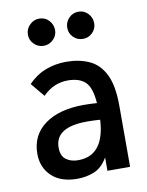

<svg xmlns="http://www.w3.org/2000/svg" viewBox="-79 -725 607 793"><g transform="rotate(-10 225.0 -328.5)"><path d="M182 11Q112 11 74 -25.5Q36 -62 36 -119Q36 -197 96 -241Q156 -285 260 -285Q271 -285 285.5 -284.5Q300 -284 315 -283Q310 -350 284.5 -373Q259 -396 213 -396Q184 -396 158 -385.5Q132 -375 107 -350L59 -408Q92 -442 132.5 -457.5Q173 -473 219 -473Q273 -473 315 -454Q357 -435 380.5 -388Q404 -341 404 -256V0H309V-56Q286 -16 252.5 -2.5Q219 11 182 11ZM127 -129Q127 -94 147.5 -79Q168 -64 198 -64Q308 -64 316 -213Q302 -214 287.5 -214.5Q273 -215 261 -215Q127 -215 127 -129ZM140 -554Q117 -554 100 -570.5Q83 -587 83 -610Q83 -634 100 -651Q117 -668 140 -668Q165 -668 181 -650.5Q197 -633 197 -610Q197 -587 180 -570.5Q163 -554 140 -554ZM305 -554Q281 -554 264.5 -570.5Q248 -587 248 -610Q248 -634 264.5 -651Q281 -668 305 -668Q329 -668 345 -650.5Q361 -633 361 -610Q361 -587 344.5 -570.5Q328 -554 305 -554Z"/></g></svg>

Font: Inconsolata SemiCondensed SemiBold
Style: Regular
Weight: 600
Width: 4
Monospace: yes
Designer: Raph Levien, Cyreal, Brenton Simpson
Foundry: Raph Levien, Cyreal, Google
Version: Version 3.001; ttfautohint (v1.8.2.53-6de2)